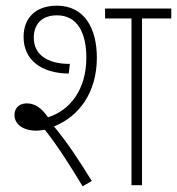

<svg xmlns="http://www.w3.org/2000/svg" viewBox="-20 -652 623 676"><path d="M108 -192C118 -192 128 -194 138 -195C181 -141 225 -72 271 4L303 -15C259 -87 215 -153 170 -207C257 -241 321 -325 321 -449C321 -550 279 -632 180 -632C108 -632 63 -591 63 -522C63 -442 124 -394 222 -393L226 -427C142 -427 99 -463 99 -519C99 -567 127 -598 181 -598C252 -598 284 -537 284 -449C284 -338 228 -264 149 -239C127 -271 104 -288 74 -288C48 -288 31 -272 31 -247C31 -217 58 -192 108 -192ZM480 -587H583V-622H350V-587H443V0H480Z"/></svg>

Font: Noto Sans Devanagari SemiCondensed ExtraLight
Style: Regular
Weight: 200
Width: 4
Designer: Jelle Bosma - Monotype Design Team
Foundry: Monotype Imaging Inc.
Version: Version 2.004